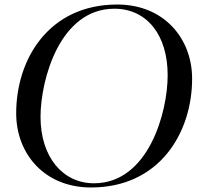

<svg xmlns="http://www.w3.org/2000/svg" viewBox="-20 -814 876 848"><path d="M382 14C684.5 14 828.5 -227.5 828.5 -466.5C828.5 -645 703.5 -794 498 -794C195 -794 51.5 -552.5 51.5 -313.5C51.5 -135 176 14 382 14ZM395 -4.5C257 -4.5 158.5 -121 159 -299C159.5 -462 244 -775.5 485 -775.5C629 -775.5 721 -659 720.5 -481C720.5 -318 635.5 -4.5 395 -4.5Z"/></svg>

Font: Beautique Display Thin
Style: Bold
Weight: 500
Italic angle: -12°
Designer: Nhat-Quang Ngo
Version: Version 1.100;Glyphs 3.2.3 (3260)